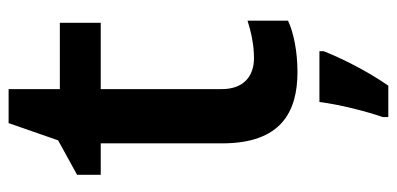

<svg xmlns="http://www.w3.org/2000/svg" viewBox="-258 -536 922 446"><g transform="rotate(-90 203.0 -313.0)"><path d="M291 -184C249 -184 219 -208 219 -259V-540H373V-635H219V-754H140L100 -639L20 -595V-540H93V-258C93 -121 166 -83 259 -83C306 -83 351 -92 378 -105V-199C353 -191 322 -184 291 -184ZM307 -22V-32H189C184 11 167 79 154 115V128H227C261 79 291 19 307 -22Z"/></g></svg>

Font: Noto Sans Kannada UI SemiBold
Style: Regular
Weight: 600
Designer: Jelle Bosma - Monotype Design Team
Foundry: Monotype Imaging Inc.
Version: Version 2.005